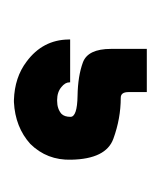

<svg xmlns="http://www.w3.org/2000/svg" viewBox="3 -58 234 280"><g transform="rotate(90 120.0 82.0)"><path d="M114.3 -15.1V11.7Q114.3 22.9 122.6 22.9Q152.8 22.9 182.4 33.7Q211.9 44.4 212.9 95.2Q213.9 130.4 189.9 154.8Q165.5 176.8 128.9 178.7Q127.9 178.7 127.2 178.7Q126.5 178.7 126 178.7Q92.8 177.7 69.8 160.2Q38.1 136.7 37.6 99.1Q37.6 98.6 37.6 97.9Q37.6 97.2 37.6 96.7H100.1V97.7Q100.1 104 106.9 109.4Q114.3 115.7 126 115.7Q126 115.7 126.2 115.7Q126.5 115.7 127 115.7Q138.7 115.7 146 109.4Q150.4 105 150.4 96.2Q150.4 86.4 119.6 85.9Q90.8 85.4 71 78.1Q51.3 70.8 51.3 37.1V-15.1Z"/></g></svg>

Font: Fibel Vienna LRS
Style: Regular
Weight: 400
Designer: Peter Wiegel
Foundry: Peter Wioegel
Version: Version 000.000